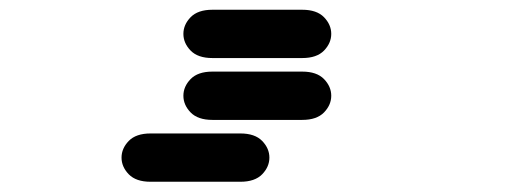

<svg xmlns="http://www.w3.org/2000/svg" viewBox="-20 -256 1040 388"><path d="M284.2 111.3Q254.9 111.3 240.2 96.2Q225.6 81.1 225.6 62.5Q225.6 43.9 240.2 28.8Q254.9 13.7 284.2 13.7H465.8Q495.1 13.7 509.8 28.8Q524.4 43.9 524.4 62.5Q524.4 81.1 509.8 96.2Q495.1 111.3 465.8 111.3ZM409.2 -13.7Q379.9 -13.7 365.2 -28.8Q350.6 -43.9 350.6 -62.5Q350.6 -81.1 365.2 -96.2Q379.9 -111.3 409.2 -111.3H590.8Q620.1 -111.3 634.8 -96.2Q649.4 -81.1 649.4 -62.5Q649.4 -43.9 634.8 -28.8Q620.1 -13.7 590.8 -13.7ZM409.2 -138.7Q379.9 -138.7 365.2 -153.8Q350.6 -168.9 350.6 -187.5Q350.6 -206.1 365.2 -221.2Q379.9 -236.3 409.2 -236.3H590.8Q620.1 -236.3 634.8 -221.2Q649.4 -206.1 649.4 -187.5Q649.4 -168.9 634.8 -153.8Q620.1 -138.7 590.8 -138.7Z"/></svg>

Font: Sixtyfour Normal
Style: Regular
Weight: 400
Monospace: yes
Designer: Jens Kutilek
Foundry: Jens Kutilek
Version: Version 2.000